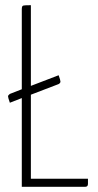

<svg xmlns="http://www.w3.org/2000/svg" viewBox="-20 -720 379 740"><path d="M99 -31H319V-11Q319 0 308 0H64V-342L18 -324Q11 -344 11 -348.5Q11 -353 18 -358L64 -376V-684Q64 -696 68.5 -698Q73 -700 99 -700V-389L206 -430Q213 -411 213 -405.5Q213 -400 206 -396L99 -355Z"/></svg>

Font: Yanone Kaffeesatz Thin
Style: Regular
Weight: 250
Designer: Yanone (Cyrillic: Daniel Pouzeot)
Foundry: Yanone
Version: Version 1.003;PS 001.003;hotconv 1.0.88;makeotf.lib2.5.64775